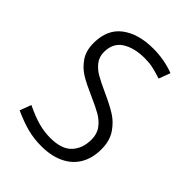

<svg xmlns="http://www.w3.org/2000/svg" viewBox="-205 -814 925 925"><g transform="rotate(45 257.0 -352.0)"><path d="M46.4 -43 68.4 -101.1Q125 -74.2 165 -63.7Q205.1 -53.2 244.6 -53.2Q321.3 -53.2 356.2 -90.3Q391.1 -127.4 391.1 -188.5Q391.1 -227.1 371.3 -253.4Q351.6 -279.8 322.3 -296.6Q293 -313.5 242.7 -335.4Q185.5 -360.4 151.1 -381.1Q116.7 -401.9 92.8 -436.8Q68.8 -471.7 68.8 -523.9Q68.8 -617.2 129.9 -663.1Q190.9 -709 292.5 -709Q365.7 -709 433.6 -683.6L411.6 -624.5L399.4 -628.4Q371.6 -637.2 348.9 -642.1Q326.2 -647 293.9 -647Q224.6 -647 179.7 -618.7Q134.8 -590.3 134.8 -528.8Q134.8 -496.1 153.1 -472.4Q171.4 -448.7 198.2 -433.1Q225.1 -417.5 273.4 -395.5Q333 -368.7 369.6 -345.9Q406.2 -323.2 432.1 -284.7Q458 -246.1 458 -188.5Q458 -128.9 432.6 -85.2Q407.2 -41.5 358.4 -18.1Q309.6 5.4 241.2 5.4Q192.4 5.4 148.2 -5.9Q104 -17.1 46.4 -43Z"/></g></svg>

Font: Selawik Semilight
Style: Regular
Weight: 300
Designer: Aaron Bell
Foundry: Microsoft Corporation
Version: Version 1.01